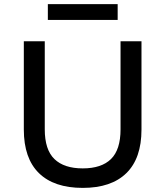

<svg xmlns="http://www.w3.org/2000/svg" viewBox="-20 -906 806 935"><path d="M383 9Q243 9 169.5 -63Q96 -135 96 -275V-705H198V-276Q198 -177 245 -131.5Q292 -86 383 -86Q474 -86 520.5 -131.5Q567 -177 567 -276V-705H669V-275Q669 -135 595.5 -63Q522 9 383 9ZM213 -809V-886H553V-809Z"/></svg>

Font: Nunito Sans 7pt Medium
Style: Regular
Weight: 500
Designer: Vernon Adams
Foundry: Vernon Adams
Version: Version 3.101;gftools[0.9.27]